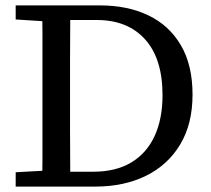

<svg xmlns="http://www.w3.org/2000/svg" viewBox="-20 -690 779 710"><path d="M38 0V-53L164 -60H177V0ZM136 0Q137 -52 137 -104V-208V-317V-360Q137 -360 137 -464V-567Q137 -619 136 -670H240Q240 -619 239.5 -567.5Q239 -516 239 -464V-360V-317V-210Q239 -156 239.5 -104Q240 -52 240 0ZM199 0V-55H325Q408 -55 465 -89Q522 -123 551.5 -186.5Q581 -250 581 -338Q581 -473 516.5 -544.5Q452 -616 338 -616H199V-670H350Q452 -670 529 -633Q606 -596 649 -522.5Q692 -449 692 -340Q692 -232 646.5 -156Q601 -80 520 -40Q439 0 332 0ZM38 -618V-670H177V-610H164Z"/></svg>

Font: myMathFont
Style: Regular
Weight: 400
Designer: Ross Mills, John Hudson & Paul Hanslow, Tiro Typeworks Ltd; with prior portions MicroPress Inc., and Coen Hoffman. Math 
Foundry: Tiro Typeworks Ltd
Version: Version 2.13 b171